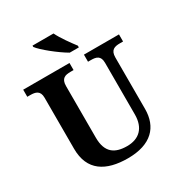

<svg xmlns="http://www.w3.org/2000/svg" viewBox="-213 -1082 1172 1243"><g transform="rotate(-30 373.5 -460.5)"><path d="M397 -771H465V-784C436 -822 389 -886 368 -931H211V-921C236 -886 334 -807 397 -771ZM382 10C558 10 637 -78 637 -212V-596C637 -653 669 -661 709 -661H732V-714H470V-661H492C531 -661 562 -653 562 -600V-214C562 -112 506 -61 417 -61C326 -61 268 -98 268 -210V-596C268 -653 300 -661 339 -661H362V-714H16V-661H38C77 -661 110 -653 110 -600V-218C110 -54 219 10 382 10Z"/></g></svg>

Font: Noto Serif Telugu
Style: Bold
Weight: 700
Designer: Jelle Bosma - Monotype Design Team
Foundry: Monotype Imaging Inc.
Version: Version 2.005